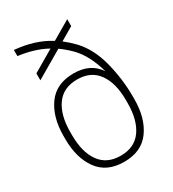

<svg xmlns="http://www.w3.org/2000/svg" viewBox="-196 -917 932 1035"><g transform="rotate(-30 270.0 -400.0)"><path d="M55 -772V-810Q181 -799 271 -742L387 -810V-767L305 -719Q336 -695 366 -664Q430 -596 457.5 -488.5Q485 -381 485 -275V-255Q485 -138 431.5 -64Q378 10 270 10Q162 10 108.5 -64Q55 -138 55 -255V-275Q55 -392 108.5 -466Q162 -540 270 -540Q375 -540 425 -464Q394 -576 334 -638Q299 -673 266 -696L97 -597V-640L230 -718Q156 -759 55 -772ZM443 -255V-275Q443 -380 399.5 -441Q356 -502 270 -502Q184 -502 140.5 -441Q97 -380 97 -275V-255Q97 -150 140.5 -89Q184 -28 270 -28Q356 -28 399.5 -89Q443 -150 443 -255Z"/></g></svg>

Font: Cooper Hewitt
Style: Light
Weight: 703
Designer: Village Type and Design LLC
Foundry: Cooper Hewitt Smithsonian Design Museum
Version: 1.000